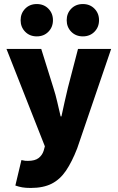

<svg xmlns="http://www.w3.org/2000/svg" viewBox="-20 -742 582 950"><path d="M132 188Q107 188 90 185Q73 182 56 176L86 50Q98 53 104.5 53.5Q111 54 118 54Q153 54 171 40Q189 26 196 4L202 -18L12 -500H184L244 -308Q255 -274 263 -239Q271 -204 280 -166H284Q292 -202 299.5 -237Q307 -272 316 -308L366 -500H530L362 -8Q336 59 306.5 102.5Q277 146 235.5 167Q194 188 132 188ZM162 -562Q127 -562 104.5 -585Q82 -608 82 -642Q82 -676 104.5 -699Q127 -722 162 -722Q197 -722 219.5 -699Q242 -676 242 -642Q242 -608 219.5 -585Q197 -562 162 -562ZM390 -562Q355 -562 332.5 -585Q310 -608 310 -642Q310 -676 332.5 -699Q355 -722 390 -722Q425 -722 447.5 -699Q470 -676 470 -642Q470 -608 447.5 -585Q425 -562 390 -562Z"/></svg>

Font: Mada Black
Style: Regular
Weight: 900
Designer: Khaled Hosny
Version: Version 1.5